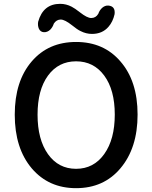

<svg xmlns="http://www.w3.org/2000/svg" viewBox="-20 -969 794 1002"><path d="M377 13Q234 13 146 -90Q57 -195 57 -370.5Q57 -546 146 -649Q233 -750 377 -750Q521 -750 608 -649Q698 -546 698 -371Q698 -196 608 -90Q521 13 377 13ZM377 -88Q469 -88 524 -165Q579 -242 579 -371Q579 -500 524 -574.5Q469 -649 377 -649Q285 -649 230.5 -574.5Q176 -500 176 -370.5Q176 -241 230.5 -164.5Q285 -88 377 -88ZM460 -792Q429 -792 400 -807Q383 -815 356 -837Q318 -867 297 -867Q275 -867 261 -846Q255 -827 242 -814Q227 -800 209 -801Q191 -802 183 -819Q176 -835 179 -855Q205 -949 294 -949Q325 -949 354 -934Q370 -926 398 -904Q435 -875 456 -875Q480 -875 493 -897Q499 -915 513 -928Q528 -941 545 -940Q583 -937 578 -895Q569 -855 546 -829Q514 -792 460 -792Z"/></svg>

Font: GenSenRounded TW M
Style: Regular
Weight: 500
Version: Version 1.501;PS 1;hotconv 16.6.51;makeotf.lib2.5.65220